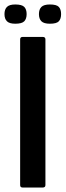

<svg xmlns="http://www.w3.org/2000/svg" viewBox="-20 -838 293 858"><path d="M183 -11Q183 0 171 0H81Q70 0 70 -11V-662Q70 -673 81 -673H171Q183 -673 183 -662ZM99 -775Q99 -754 88.5 -743Q78 -732 48 -732Q22 -732 11 -743Q0 -754 0 -775Q0 -796 11 -807Q22 -818 48 -818Q78 -818 88.5 -807Q99 -796 99 -775ZM253 -775Q253 -754 243 -743Q233 -732 203 -732Q176 -732 165 -743Q154 -754 154 -775Q154 -796 165 -807Q176 -818 203 -818Q233 -818 243 -807Q253 -796 253 -775Z"/></svg>

Font: Glory Thin SemiBold
Style: Regular
Weight: 600
Version: Version 1.011